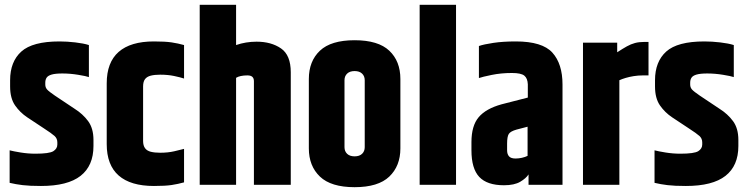

<svg xmlns="http://www.w3.org/2000/svg" viewBox="-20 -767 3105 797"><path d="M22 -434Q22 -511 68.5 -553Q115 -595 227 -595Q258 -595 292.5 -591Q327 -587 349 -580V-447Q338 -451 304.5 -456.5Q271 -462 239 -462Q210 -462 194.5 -457.5Q179 -453 173.5 -444.5Q168 -436 168 -424V-416Q168 -404 175.5 -395.5Q183 -387 208 -370L289 -316Q324 -294 346 -264Q368 -234 368 -186V-161Q368 -79 314.5 -37Q261 5 150 5Q103 5 74 1.5Q45 -2 20 -8V-143Q35 -139 65.5 -134Q96 -129 127 -129Q185 -129 201.5 -139.5Q218 -150 218 -167V-176Q218 -192 206.5 -202.5Q195 -213 161 -235L93 -280Q63 -300 42.5 -329.5Q22 -359 22 -408Z M423 -421Q423 -508 472.5 -551.5Q522 -595 619 -595Q666 -595 692.5 -591Q719 -587 744 -580V-441Q729 -446 703 -451.5Q677 -457 645 -457Q622 -457 606 -453Q590 -449 582 -438.5Q574 -428 574 -408V-182Q574 -163 582 -152Q590 -141 606 -137Q622 -133 645 -133Q677 -133 703 -139Q729 -145 744 -149V-10Q719 -3 692.5 1Q666 5 619 5Q522 5 472.5 -38.5Q423 -82 423 -169Z M809 -747H960V-580Q980 -587 1001.5 -590.5Q1023 -594 1045 -594Q1106 -594 1146.5 -566Q1187 -538 1187 -467V0H1034V-430Q1034 -442 1027.5 -448Q1021 -454 1007 -454Q992 -454 980 -451.5Q968 -449 960 -444V0H809Z M1262 -439Q1262 -513 1308 -556.5Q1354 -600 1452 -600Q1550 -600 1596 -556.5Q1642 -513 1642 -439V-151Q1642 -78 1596 -34Q1550 10 1452 10Q1354 10 1308 -34Q1262 -78 1262 -151ZM1494 -434Q1494 -451 1483 -461.5Q1472 -472 1452 -472Q1432 -472 1421 -461.5Q1410 -451 1410 -434V-156Q1410 -139 1421 -128.5Q1432 -118 1452 -118Q1472 -118 1483 -128.5Q1494 -139 1494 -156Z M1722 -747H1873V0H1722Z M1968 -576Q1988 -583 2028 -589Q2068 -595 2121 -595Q2231 -595 2273 -548.5Q2315 -502 2315 -416V0H2174V-43Q2164 -27 2139.5 -12.5Q2115 2 2072 2Q2002 2 1969.5 -32.5Q1937 -67 1937 -143V-177Q1937 -245 1967 -280.5Q1997 -316 2062 -334L2171 -362V-417Q2170 -442 2156.5 -453Q2143 -464 2105 -464Q2060 -464 2021 -456Q1982 -448 1968 -443ZM2170 -120V-241L2124 -229Q2099 -222 2092 -211Q2085 -200 2085 -171V-143Q2085 -127 2093 -118Q2101 -109 2120 -109Q2133 -109 2146.5 -112Q2160 -115 2170 -120Z M2655 -593H2672V-454H2649Q2629 -454 2610.5 -451Q2592 -448 2577 -443.5Q2562 -439 2551 -434V0H2400V-590H2542V-550Q2565 -565 2582 -574.5Q2599 -584 2616 -588.5Q2633 -593 2655 -593Z M2699 -434Q2699 -511 2745.5 -553Q2792 -595 2904 -595Q2935 -595 2969.5 -591Q3004 -587 3026 -580V-447Q3015 -451 2981.5 -456.5Q2948 -462 2916 -462Q2887 -462 2871.5 -457.5Q2856 -453 2850.5 -444.5Q2845 -436 2845 -424V-416Q2845 -404 2852.5 -395.5Q2860 -387 2885 -370L2966 -316Q3001 -294 3023 -264Q3045 -234 3045 -186V-161Q3045 -79 2991.5 -37Q2938 5 2827 5Q2780 5 2751 1.5Q2722 -2 2697 -8V-143Q2712 -139 2742.5 -134Q2773 -129 2804 -129Q2862 -129 2878.5 -139.5Q2895 -150 2895 -167V-176Q2895 -192 2883.5 -202.5Q2872 -213 2838 -235L2770 -280Q2740 -300 2719.5 -329.5Q2699 -359 2699 -408Z"/></svg>

Font: Khand Variable Light
Style: Regular
Weight: 300
Designer: Satya Rajpurohit
Foundry: Indian Type Foundry
Version: Version 3.000